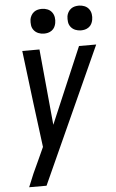

<svg xmlns="http://www.w3.org/2000/svg" viewBox="-62 -779 624 1035"><g transform="rotate(-5 250.0 -261.0)"><path d="M53 215Q67 179 82.5 143.5Q98 108 115 73L146 5L115 -236L80 -520H173L212 -109L387 -520H480L147 215ZM405 -603Q389 -603 374.5 -609Q360 -615 350.5 -627Q341 -639 339 -654.5Q337 -670 339 -686Q341 -697 347 -707.5Q353 -718 362.5 -725Q372 -732 383 -734.5Q394 -737 405 -737Q421 -737 435.5 -731Q450 -725 459 -713Q468 -701 470.5 -685.5Q473 -670 470 -654Q468 -643 462.5 -632.5Q457 -622 447 -615Q437 -608 426.5 -605.5Q416 -603 405 -603ZM205 -603Q189 -603 174.5 -609Q160 -615 150.5 -627Q141 -639 139 -654.5Q137 -670 139 -686Q141 -697 147 -707.5Q153 -718 162.5 -725Q172 -732 183 -734.5Q194 -737 205 -737Q221 -737 235.5 -731Q250 -725 259 -713Q268 -701 270.5 -685.5Q273 -670 270 -654Q268 -643 262.5 -632.5Q257 -622 247 -615Q237 -608 226.5 -605.5Q216 -603 205 -603Z"/></g></svg>

Font: Iosevka Medium Oblique
Style: Regular
Weight: 500
Italic angle: -9°
Monospace: yes
Designer: Belleve Invis
Foundry: Belleve Invis
Version: Version 32.5.0; ttfautohint (v1.8.4)